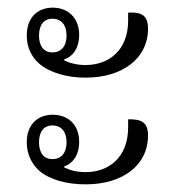

<svg xmlns="http://www.w3.org/2000/svg" viewBox="-20 -511 447 502"><path d="M204 -308C300 -308 367 -358 367 -436C367 -471 350 -480 315 -478V-457C315 -378 263 -341 204 -341C178 -341 161 -347 148 -353V-356C167 -361 187 -382 187 -420C187 -465 157 -491 118 -491C79 -491 50 -466 50 -418C50 -386 63 -362 82 -345C110 -321 154 -308 204 -308ZM117 -374C94 -374 82 -391 82 -418C82 -445 94 -462 117 -462C141 -462 154 -445 154 -418C154 -391 141 -374 117 -374ZM204 -29C300 -29 367 -78 367 -157C367 -191 350 -200 315 -199V-178C315 -98 263 -61 204 -61C178 -61 161 -67 148 -73V-76C167 -82 187 -102 187 -140C187 -186 157 -211 118 -211C79 -211 50 -186 50 -139C50 -107 63 -83 82 -65C110 -41 154 -29 204 -29ZM117 -95C94 -95 82 -112 82 -139C82 -166 94 -183 117 -183C141 -183 154 -166 154 -139C154 -112 141 -95 117 -95Z"/></svg>

Font: Noto Serif Thai Condensed Light
Style: Regular
Weight: 300
Width: 3
Designer: Monotype Design Team
Foundry: Monotype Imaging Inc.
Version: Version 2.002